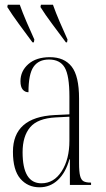

<svg xmlns="http://www.w3.org/2000/svg" viewBox="-20 -786 451 816"><path d="M148 10Q98 10 66.5 -26.5Q35 -63 35 -141Q35 -288 212 -297L275 -300V-376Q275 -465 255 -499Q235 -533 188 -533Q144 -533 122.5 -502Q101 -471 101 -394Q86 -394 76.5 -405.5Q67 -417 67 -441Q67 -484 100.5 -513.5Q134 -543 192 -543Q253 -543 284.5 -503Q316 -463 316 -367V-92Q316 -56 320.5 -38.5Q325 -21 335.5 -15.5Q346 -10 365 -10H367V0H277V-109H275Q259 -52 226 -21Q193 10 148 10ZM156 -7Q209 -7 242 -58Q275 -109 275 -188V-290L217 -287Q140 -283 108 -245Q76 -207 76 -139Q76 -7 156 -7ZM118 -606Q89 -645 60 -684.5Q31 -724 11 -756L13 -766H64Q76 -732 93 -692.5Q110 -653 126 -618L124 -606ZM260 -606Q231 -645 201.5 -684.5Q172 -724 152 -756L154 -766H205Q217 -732 234 -692.5Q251 -653 267 -618L265 -606Z"/></svg>

Font: Noto Serif Display ExtraCondensed ExtraLight
Style: Regular
Weight: 200
Width: 2
Designer: Monotype Design Team
Foundry: Monotype Imaging Inc.
Version: Version 2.009